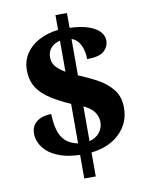

<svg xmlns="http://www.w3.org/2000/svg" viewBox="-92 -826 750 971"><g transform="rotate(-10 283.5 -340.5)"><path d="M261 -42Q200 -44 159 -59Q118 -74 94.5 -95.5Q71 -117 60.5 -141Q50 -165 50 -186Q50 -219 66 -237.5Q82 -256 105.5 -263.5Q129 -271 153 -271Q154 -225 164 -189Q174 -153 197.5 -131Q221 -109 261 -101V-304Q186 -337 144.5 -368Q103 -399 86.5 -433.5Q70 -468 70 -509Q70 -558 94.5 -595Q119 -632 162.5 -655Q206 -678 261 -684V-760H320V-684Q378 -682 416.5 -668.5Q455 -655 473.5 -634.5Q492 -614 492 -589Q492 -558 468 -535.5Q444 -513 380 -513Q380 -541 373 -564.5Q366 -588 353 -604Q340 -620 320 -627V-440Q372 -419 418 -393.5Q464 -368 492.5 -331Q521 -294 521 -238Q521 -162 467.5 -108.5Q414 -55 320 -44V79H261ZM320 -102Q354 -111 372.5 -134.5Q391 -158 391 -188Q391 -216 375 -239Q359 -262 320 -281ZM261 -628Q236 -624 216.5 -605Q197 -586 197 -554Q197 -537 203.5 -522.5Q210 -508 224.5 -495Q239 -482 261 -469Z"/></g></svg>

Font: Noto Serif Khmer ExtraBold
Style: Regular
Weight: 800
Version: Version 2.003